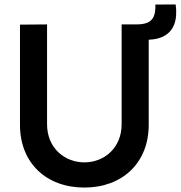

<svg xmlns="http://www.w3.org/2000/svg" viewBox="-20 -830 814 865"><path d="M680 -809.5C681 -770.5 676 -731 625 -722.5C612 -720 598.5 -720 584 -720H528V-270.5C528 -163.5 449.5 -98.5 360 -98.5C272.5 -98.5 192 -162 192 -270.5V-720L70 -719V-267.5C70 -96 188.5 15 360 15C531.5 15 650 -96.5 650 -267.5V-651C675 -652 700.5 -656.5 721.5 -669C762.5 -693 781 -737.5 771.5 -810Z"/></svg>

Font: Hauora
Style: Bold
Weight: 700
Designer: Wayne Shih
Foundry: WCYS
Version: Version 1.001;hotconv 1.0.109;makeotfexe 2.5.65596